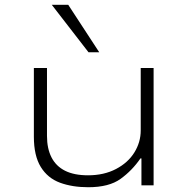

<svg xmlns="http://www.w3.org/2000/svg" viewBox="-20 -777 789 805"><path d="M350 8Q283 8 231.5 -11Q180 -30 151 -77Q122 -124 122 -204V-492H177V-207Q177 -154 196 -117Q215 -80 253 -61Q291 -42 349 -42Q416 -42 466.5 -68.5Q517 -95 543.5 -138Q570 -181 570 -230V-492H624V0H573V-113H569Q534 -62 485.5 -27Q437 8 350 8ZM351 -558 197 -757H266L396 -558Z"/></svg>

Font: Nunito Sans 7pt Expanded ExtraLight
Style: Regular
Weight: 250
Width: 7
Designer: Vernon Adams
Foundry: Vernon Adams
Version: Version 3.101;gftools[0.9.27]